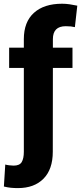

<svg xmlns="http://www.w3.org/2000/svg" viewBox="-40 -780 428 1014"><path d="M342.8 -528.3V-421.4H239.3L238.8 21.5Q238.8 114.3 189.7 163.8Q140.6 213.4 54.7 213.4Q35.2 213.4 17.8 211.7Q0.5 210 -19.5 205.1L-12.2 88.9Q-4.9 91.3 8.8 93Q22.5 94.7 31.7 94.7Q63.5 94.7 74.7 75.9Q85.9 57.1 85.9 21.5V-421.4H8.3V-528.3H85.9V-573.2Q85.9 -664.1 139.2 -712.2Q192.4 -760.3 288.1 -760.3Q308.1 -760.3 327.9 -757.3Q347.7 -754.4 368.2 -750L355.5 -636.7Q344.7 -639.2 334 -640.4Q323.2 -641.6 307.1 -641.6Q239.3 -641.6 239.3 -573.2V-528.3Z"/></svg>

Font: Vazirmatn FD ExtraBold
Style: Regular
Weight: 800
Designer: Saber Rastikerdar
Foundry: Saber Rastikerdar
Version: Version 33.003